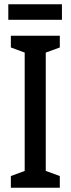

<svg xmlns="http://www.w3.org/2000/svg" viewBox="-20 -933 332 902"><path d="M261 -51H31V-106L96 -130V-686L31 -710V-765H261V-710L195 -686V-130L261 -106ZM271 -913V-840H19V-913Z"/></svg>

Font: Noto Sans Tamil UI ExtraCondensed Medium
Style: Regular
Weight: 500
Width: 2
Designer: Jelle Bosma - Monotype Design Team
Foundry: Monotype Imaging Inc.
Version: Version 2.004; ttfautohint (v1.8.4.7-5d5b)